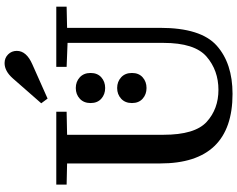

<svg xmlns="http://www.w3.org/2000/svg" viewBox="-116 -884 1010 817"><g transform="rotate(-90 388.5 -475.0)"><path d="M12 -740H322V-696L224 -694V-284Q224 -150 279 -100Q334 -50 415 -50Q498 -50 556.5 -100.5Q615 -151 615 -284V-692L513 -696V-740H769V-696L679 -694V-298Q679 -125 603.5 -57.5Q528 10 398 10Q102 10 102 -298V-694L12 -696ZM378 -777 358 -804 464 -925Q495 -960 529 -960Q551 -960 566 -945Q581 -930 581 -908Q581 -867 524 -842ZM423 -657Q450 -657 468.5 -640Q487 -623 487 -594Q487 -565 468.5 -548.5Q450 -532 423 -532Q396 -532 377.5 -548.5Q359 -565 359 -594Q359 -623 377.5 -640Q396 -657 423 -657ZM423 -481Q450 -481 468.5 -464Q487 -447 487 -418Q487 -389 468.5 -372.5Q450 -356 423 -356Q396 -356 377.5 -372.5Q359 -389 359 -418Q359 -447 377.5 -464Q396 -481 423 -481Z"/></g></svg>

Font: Minipax
Style: Bold
Weight: 500
Designer: Raphaël Ronot, Igor Stepanchenko (Cyrillic)
Foundry: steppetype
Version: Version 1.002